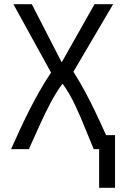

<svg xmlns="http://www.w3.org/2000/svg" viewBox="-20 -713 600 918"><path d="M454 185V0H428Q410 -42 388 -97.5Q366 -153 339 -210.5Q312 -268 279 -313Q249 -273 221.5 -221Q194 -169 168.5 -112Q143 -55 118 0H33Q53 -45 74.5 -91.5Q96 -138 119.5 -184.5Q143 -231 169 -277Q195 -323 224 -366L44 -693H132L275 -415L432 -693H521L331 -370Q361 -323 387.5 -273.5Q414 -224 438.5 -172.5Q463 -121 487 -67H530V185Z"/></svg>

Font: Ubuntu Sans Mono
Style: Regular
Weight: 400
Monospace: yes
Designer: Dalton Maag Ltd
Foundry: Dalton Maag Ltd
Version: Version 1.006